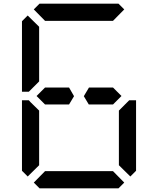

<svg xmlns="http://www.w3.org/2000/svg" viewBox="-20 -1020 856 1040"><path d="M224 -454 178 -500 224 -546H328H354L381 -499L354 -454H238ZM163 -969 194 -1000H622L653 -969L592 -907H590H454H362H226H224ZM130 -64 99 -95V-477H136L145 -467L192 -421V-218V-139V-125ZM653 -31 622 0H194L163 -31L224 -93H226H362H454H590H592ZM624 -421 680 -477H717V-95L686 -64L624 -125V-139V-218ZM192 -579 136 -523H99V-905L130 -936L192 -875V-861V-782ZM592 -546 638 -500 592 -454H578H501H461L434 -499L462 -546H488Z"/></svg>

Font: DSEG14 Classic Mini
Style: Regular
Weight: 400
Designer: Keshikan(Twitter:@keshinomi_88pro)
Version: Version 0.46